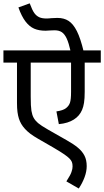

<svg xmlns="http://www.w3.org/2000/svg" viewBox="-20 -916 608 1120"><path d="M567.9 -622.1V-550.8H474.1V-380.4Q474.1 -341.3 470.2 -316.7Q466.3 -292 458.7 -274.7Q451.2 -257.3 439.5 -243.4Q427.7 -229.5 410.9 -218.8Q394 -208 372.1 -201.2Q350.1 -194.3 323.2 -191.9L309.1 -266.1Q347.2 -271.5 364.5 -284.7Q381.8 -297.9 388.2 -316.9Q394.5 -335.9 394.5 -380.4V-550.8H159.2V-352.5Q159.2 -295.4 163.3 -270Q167.5 -244.6 176.5 -228.5Q185.5 -212.4 201.9 -198.2Q218.3 -184.1 259.8 -160.2L369.6 -97.7Q409.7 -75.2 434.8 -54.2Q460 -33.2 472.9 -7.8Q485.8 17.6 485.8 53.2Q485.8 84 473.4 117.7Q460.9 151.4 439.5 183.6L367.2 142.1Q382.3 117.7 387.7 107.9Q393.1 98.1 396.7 87.9Q400.4 77.6 401.9 69.8Q403.3 62 403.3 54.7Q403.3 39.1 399.2 28.8Q395 18.6 384.8 8.3Q374.5 -2 355 -15.6Q335.4 -29.3 289.6 -56.2L203.1 -106Q174.3 -122.6 156.7 -136Q139.2 -149.4 126 -163.8Q112.8 -178.2 104.2 -192.9Q95.7 -207.5 90.3 -224.1Q85 -240.7 82 -262.5Q79.1 -284.2 79.1 -315.9V-550.8H0V-622.1ZM394.5 -622.1ZM392.6 -614.7Q380.9 -666 368.9 -691.7Q356.9 -717.3 340.6 -728.3Q324.2 -739.3 298.3 -739.3Q285.2 -739.3 272 -738.3Q259.3 -736.8 246.1 -736.8Q207 -736.8 179.4 -748.8Q151.9 -760.7 128.9 -790.5Q106 -820.3 87.4 -872.6L153.3 -896.5Q168.5 -855.5 180.7 -839.1Q192.9 -822.8 209.2 -815.4Q225.6 -808.1 251 -808.1Q264.2 -808.1 280.3 -810.1Q296.9 -811.5 314.9 -811.5Q353.5 -811.5 380.4 -793.9Q407.2 -776.4 428.5 -734.4Q449.7 -692.4 468.3 -614.7ZM392.6 -622.1Z"/></svg>

Font: Noto Sans Devanagari UI
Style: Regular
Weight: 400
Designer: Monotype Design Team
Foundry: Monotype Imaging Inc.
Version: Version 1.06